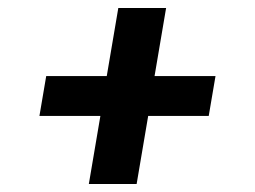

<svg xmlns="http://www.w3.org/2000/svg" viewBox="-20 -581 640 482"><path d="M203 -119 232 -290H79L96 -390H248L277 -561H397L368 -390H521L504 -290H352L323 -119Z"/></svg>

Font: Iosevka Curly Slab ExObl
Style: Bold
Weight: 700
Width: 7
Italic angle: -9°
Monospace: yes
Designer: Belleve Invis
Foundry: Belleve Invis
Version: Version 11.0.0; ttfautohint (v1.8.3)